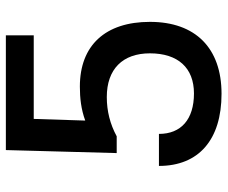

<svg xmlns="http://www.w3.org/2000/svg" viewBox="-78 -654 743 626"><g transform="rotate(-90 293.0 -341.5)"><path d="M299.8 9.8C448.7 9.8 534.2 -75.2 534.2 -223.6C534.2 -369.1 457.5 -452.1 323.2 -452.1C286.1 -452.1 249.5 -448.2 212.4 -434.6L217.8 -602.5H490.2V-693.4H116.2L106.4 -332H161.1C200.7 -353.5 243.2 -364.3 289.1 -364.3C379.9 -364.3 431.6 -313 431.6 -223.6C431.6 -132.3 384.3 -80.1 300.8 -80.1C216.3 -80.1 168.9 -122.1 168.9 -194.3H64.5C64.5 -64.5 149.9 9.8 299.8 9.8Z"/></g></svg>

Font: Cascadia Mono NF
Style: Regular
Weight: 400
Monospace: yes
Designer: Aaron Bell
Foundry: Saja Typeworks
Version: Version 2404.023